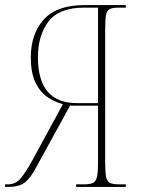

<svg xmlns="http://www.w3.org/2000/svg" viewBox="-25 -734 554 754"><path d="M-5 0V-10H6Q37 -10 57 -34.5Q77 -59 103 -106L222 -325Q188 -334 159.5 -354Q131 -374 113.5 -411.5Q96 -449 96 -509Q96 -601 147 -657.5Q198 -714 306 -714H469V-704H440Q416 -704 405 -698Q394 -692 391 -673Q388 -654 388 -616V-98Q388 -59 391.5 -40.5Q395 -22 406.5 -16Q418 -10 443 -10H469V0H274V-10H304Q329 -10 340.5 -16Q352 -22 356 -40.5Q360 -59 360 -98V-319H250L121 -84Q95 -34 72 -17Q49 0 10 0ZM277 -329H360V-704H305Q207 -704 165.5 -649.5Q124 -595 124 -509Q124 -329 277 -329Z"/></svg>

Font: Noto Serif Display Condensed Thin
Style: Regular
Weight: 100
Width: 3
Designer: Monotype Design Team
Foundry: Monotype Imaging Inc.
Version: Version 2.009